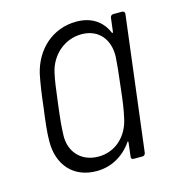

<svg xmlns="http://www.w3.org/2000/svg" viewBox="-84 -585 614 667"><g transform="rotate(-15 223.0 -252.0)"><path d="M369 -494 363 -445C363 -441 360 -440 358 -444C340 -487 302 -512 249 -512C164 -512 100 -454 80 -371C73 -338 67 -296 62 -251C56 -207 51 -166 51 -135C50 -50 100 8 184 8C237 8 282 -18 312 -61C314 -65 316 -64 316 -60L310 -10C309 -4 312 0 318 0H350C356 0 360 -4 361 -10L421 -494C421 -500 418 -504 412 -504H380C374 -504 370 -500 369 -494ZM323 -145C311 -85 266 -39 203 -39C141 -39 101 -83 104 -144C105 -173 107 -196 114 -252C121 -308 124 -332 130 -359C143 -420 193 -465 255 -465C317 -465 352 -420 350 -359C348 -331 346 -307 339 -251C333 -196 329 -172 323 -145Z"/></g></svg>

Font: Barlow Semi Condensed Light
Style: Italic
Weight: 300
Width: 4
Italic angle: -7°
Designer: Jeremy Tribby
Foundry: Tribby Type
Version: Version 1.422;hotconv 1.0.109;makeotfexe 2.5.65596